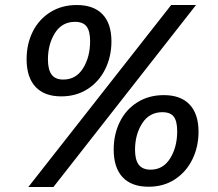

<svg xmlns="http://www.w3.org/2000/svg" viewBox="-20 -733 870 765"><path d="M86 -497Q86 -558 110.5 -607Q135 -656 180.5 -684.5Q226 -713 286 -713Q353 -713 388.5 -676Q424 -639 424 -568Q424 -508 399.5 -458Q375 -408 329.5 -378.5Q284 -349 224 -349Q157 -349 121.5 -387Q86 -425 86 -497ZM193 12H93L662 -713H761ZM339 -569Q339 -609 325 -627.5Q311 -646 279 -646Q227 -646 199 -601.5Q171 -557 171 -496Q171 -456 185.5 -436Q200 -416 232 -416Q283 -416 311 -461Q339 -506 339 -569ZM433 -137Q433 -198 457.5 -247.5Q482 -297 527.5 -325.5Q573 -354 633 -354Q700 -354 735.5 -316.5Q771 -279 771 -208Q771 -148 746.5 -98Q722 -48 677 -18.5Q632 11 572 11Q504 11 468.5 -27Q433 -65 433 -137ZM686 -210Q686 -250 672.5 -268Q659 -286 627 -286Q575 -286 546.5 -241.5Q518 -197 518 -136Q518 -96 533 -76.5Q548 -57 580 -57Q630 -57 658 -102Q686 -147 686 -210Z"/></svg>

Font: Bitter Pro SemiBold
Style: Italic
Weight: 600
Italic angle: -9°
Designer: Sol Matas, and Bitter project Authors
Foundry: Sol Matas
Version: Version 1.010